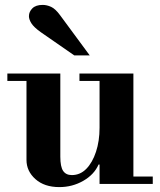

<svg xmlns="http://www.w3.org/2000/svg" viewBox="-20 -750 653 783"><path d="M222 13Q161 13 124.5 -19.5Q88 -52 88 -98V-435H226V-111Q226 -70 237.5 -53Q249 -36 273 -36Q307 -36 332 -61.5Q357 -87 371.5 -131Q386 -175 386 -229L406 -79H382Q364 -38 319.5 -12.5Q275 13 222 13ZM386 0V-30H603V0ZM10 -420V-450H226V-420ZM386 -15V-435H524V-15ZM304 -420V-450H524V-420ZM283 -524 146 -619Q118 -639 108 -655Q98 -671 98 -684Q98 -702 112 -716Q126 -730 154 -730Q171 -730 188.5 -722Q206 -714 225 -688L346 -524Z"/></svg>

Font: Libre Bodoni
Style: Bold
Weight: 700
Designer: Pablo Impallari, Rodrigo Fuenzalida
Foundry: Impallari Type
Version: Version 2.005;gftools[0.9.23]